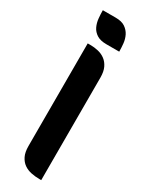

<svg xmlns="http://www.w3.org/2000/svg" viewBox="-237 -948 752 984"><g transform="rotate(30 139.5 -456.0)"><path d="M212 0H202Q176 0 152 -5Q128 -10 109.5 -23Q91 -36 79.5 -59Q68 -82 68 -119V-726H84Q108 -726 131 -720.5Q154 -715 172 -701.5Q190 -688 201 -665Q212 -642 212 -606ZM153 -770Q117 -770 96 -783.5Q75 -797 65 -818Q55 -839 52.5 -864Q50 -889 50 -912H126Q162 -912 182.5 -898Q203 -884 213.5 -863Q224 -842 226.5 -817Q229 -792 229 -770Z"/></g></svg>

Font: Kenia
Style: Regular
Weight: 400
Designer: Julia Petretta
Foundry: Julia Petretta
Version: Version 1.001